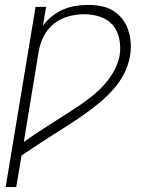

<svg xmlns="http://www.w3.org/2000/svg" viewBox="-20 -548 640 783"><path d="M3 215 125 -520H168L155 -443Q171 -465 192.5 -482Q214 -499 238.5 -509.5Q263 -520 288.5 -524Q314 -528 339 -528Q366 -528 392.5 -523Q419 -518 441 -504.5Q463 -491 479 -470.5Q495 -450 503 -425Q511 -400 513 -373Q515 -346 510 -319Q504 -283 486.5 -248.5Q469 -214 443.5 -185Q418 -156 388 -131Q358 -106 326.5 -83.5Q295 -61 262.5 -40.5Q230 -20 197.5 1Q165 22 132.5 43Q100 64 68 86L46 215ZM77 31Q105 11 133 -7.5Q161 -26 190 -44.5Q219 -63 247.5 -81Q276 -99 304 -118Q332 -137 358.5 -158.5Q385 -180 407.5 -205.5Q430 -231 446 -261Q462 -291 468 -322Q473 -356 466.5 -389Q460 -422 440 -445.5Q420 -469 388.5 -479.5Q357 -490 323 -490Q292 -490 260 -481.5Q228 -473 201 -452Q174 -431 158.5 -400.5Q143 -370 138 -339Z"/></svg>

Font: Iosevka SS04 XLt Ex
Style: Italic
Weight: 200
Width: 7
Italic angle: -9°
Monospace: yes
Designer: Belleve Invis
Foundry: Belleve Invis
Version: Version 19.0.0; ttfautohint (v1.8.4)